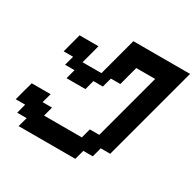

<svg xmlns="http://www.w3.org/2000/svg" viewBox="-162 -800 1116 1100"><g transform="rotate(30 396.0 -250.0)"><path d="M91.3 125H466.3L483.4 62.5H545.9L562.5 0H625Q652.8 -104 708.7 -312.3Q764.6 -520.5 792.5 -625H417.5Q406.2 -583.5 384 -500Q361.8 -416.5 350.6 -375H225.6Q231.4 -396 242.4 -437.5Q253.4 -479 258.8 -500H133.8Q128.4 -479 117.2 -437.5Q106 -396 100.6 -375H163.1L146 -312.5H208.5L191.9 -250H316.9L333.5 -312.5H396L413.1 -375H475.6Q481 -395.5 491.9 -437.3Q502.9 -479 508.8 -500H633.8L516.6 -62.5H454.1L437.5 0H187.5L204.1 -62.5H141.6L158.7 -125H33.7Q27.8 -104 16.6 -62.5Q5.4 -21 0 0H62.5L45.9 62.5H108.4Z"/></g></svg>

Font: Faithful 32x
Style: Oblique
Weight: 400
Foundry: Faithful Resource Pack
Version: Version 1.0; January 27, 2023